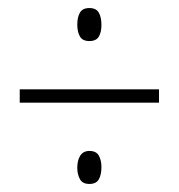

<svg xmlns="http://www.w3.org/2000/svg" viewBox="-20 -591 445 477"><path d="M202 -489Q185 -489 178.5 -500.5Q172 -512 172 -530Q172 -548 178.5 -559.5Q185 -571 202 -571Q219 -571 225.5 -559.5Q232 -548 232 -529Q232 -511 225.5 -500Q219 -489 202 -489ZM29 -336V-369H375V-336ZM202 -134Q185 -134 178.5 -146Q172 -158 172 -174Q172 -193 179.5 -204.5Q187 -216 202 -216Q219 -216 225.5 -204.5Q232 -193 232 -176Q232 -157 225.5 -145.5Q219 -134 202 -134Z"/></svg>

Font: Noto Sans Lao Looped ExtraCondensed ExtraLight
Style: Regular
Weight: 200
Width: 2
Designer: Mark Frömberg, Ben Mitchell
Foundry: The Fontpad Ltd
Version: Version 1.002; ttfautohint (v1.8.4.7-5d5b)